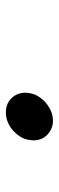

<svg xmlns="http://www.w3.org/2000/svg" viewBox="202 -660 197 640"><g transform="rotate(-90 300.0 -339.5)"><path d="M154 -339Q156 -356 165 -370Q174 -384 186.5 -395Q199 -406 214.5 -412Q230 -418 246 -418Q262 -418 275 -412Q288 -406 297 -395Q306 -384 309.5 -370Q313 -356 310 -339Q308 -324 299 -309.5Q290 -295 277.5 -284.5Q265 -274 250 -267.5Q235 -261 218 -261Q202 -261 189 -267.5Q176 -274 167 -284.5Q158 -295 154.5 -309.5Q151 -324 154 -339Z"/></g></svg>

Font: Maple Mono Light
Style: Italic
Weight: 300
Italic angle: -10°
Monospace: yes
Designer: subframe7536
Version: Version 7.000